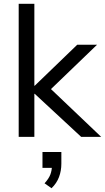

<svg xmlns="http://www.w3.org/2000/svg" viewBox="-20 -725 556 1017"><path d="M79 0V-705H162V-271H164L389 -488H494L227 -231L228 -274L516 0H410L164 -228H162V0ZM253 272 216 246Q238 222 246.5 200Q255 178 255 153L275 164H205V80H305V142Q305 180 292.5 213Q280 246 253 272Z"/></svg>

Font: Nunito Sans 11pt
Style: Regular
Weight: 400
Version: Version 3.101;gftools[0.9.27]